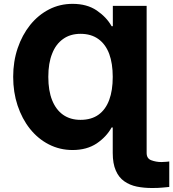

<svg xmlns="http://www.w3.org/2000/svg" viewBox="-20 -757 886 982"><path d="M557.1 -727.1H730V25.4Q730 53.7 753.4 62.5Q778.3 71.8 805.2 71.8Q811.5 71.8 825.2 70.8Q828.6 70.8 835.2 70.1Q841.8 69.3 845.7 68.8V199.2Q816.4 202.1 809.1 202.6Q789.6 204.6 757.8 204.6Q715.3 204.6 679.7 197.3Q643.6 189.9 615.2 169.9Q587.4 150.4 572.3 115.2Q556.6 79.6 556.6 25.4V-105H550.8Q524.4 -57.1 474.6 -23.4Q423.8 10.3 351.1 10.3Q285.6 10.3 229.5 -18.6Q174.3 -46.9 133.3 -98.1Q92.8 -148.9 69.8 -217.8Q47.4 -285.2 47.4 -364.3Q47.4 -442.4 70.3 -510.3Q93.3 -578.1 134.3 -629.4Q175.8 -680.7 231 -709Q286.1 -737.3 351.1 -737.3Q424.8 -737.3 474.6 -703.6Q524.9 -669.4 550.8 -623H557.1ZM391.6 -144Q447.3 -144 483.9 -170.4Q520.5 -196.8 538.6 -246.1Q556.6 -294.4 556.6 -363.8Q556.6 -432.1 538.6 -481.4Q520 -530.8 483.4 -557.1Q446.3 -584 392.1 -584Q339.4 -584 302.7 -557.6Q265.1 -530.8 246.6 -482.4Q227.1 -434.1 227.1 -363.8Q227.1 -293 246.6 -244.6Q266.1 -195.8 302.7 -169.9Q339.8 -144 391.6 -144Z"/></svg>

Font: My Font
Style: Regular
Weight: 500
Designer: Rasmus Andersson
Foundry: rsms
Version: Version 0.001